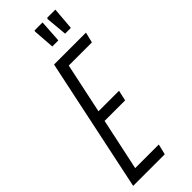

<svg xmlns="http://www.w3.org/2000/svg" viewBox="-283 -902 932 932"><g transform="rotate(-45 183.0 -436.0)"><path d="M2 0 147 -688H366L353 -634H194L139 -375H280L268 -321H127L70 -54H232L219 0ZM244 -756H203L195 -866L197 -872H252L245 -761ZM330 -756H291L281 -866L284 -872H340L331 -761Z"/></g></svg>

Font: Saira UltraCondensed
Style: Italic
Weight: 400
Width: 1
Italic angle: -12°
Designer: Hector Gatti with collaboration of the Omnibus-Type team
Foundry: Omnibus-Type
Version: Version 1.101